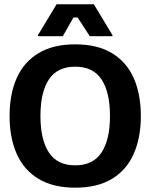

<svg xmlns="http://www.w3.org/2000/svg" viewBox="-20 -870 707 902"><path d="M333.3 11.7Q230 11.7 161.2 -29.6Q92.5 -70.8 58.8 -146.7Q25 -222.5 25 -325Q25 -428.3 58.8 -503.8Q92.5 -579.2 161.2 -620.4Q230 -661.7 333.3 -661.7Q437.5 -661.7 505.8 -620.4Q574.2 -579.2 607.9 -503.8Q641.7 -428.3 641.7 -325Q641.7 -222.5 607.9 -146.7Q574.2 -70.8 505.8 -29.6Q437.5 11.7 333.3 11.7ZM333.3 -93.3Q417.5 -93.3 457.1 -153.8Q496.7 -214.2 496.7 -325Q496.7 -436.7 457.1 -496.7Q417.5 -556.7 333.3 -556.7Q249.2 -556.7 209.6 -496.7Q170 -436.7 170 -325Q170 -214.2 209.6 -153.8Q249.2 -93.3 333.3 -93.3ZM275 -700H158.3V-705L245.8 -850H420.8L508.3 -705V-700H401.7L345 -787.5H325Z"/></svg>

Font: Familjen Grotesk Variable
Style: Regular
Weight: 400
Designer: Anders Wikstroem, Jonas Baeckman, Matilda Gysing, Kristian Moeller
Foundry: Familjen STHLM AB
Version: Version 2.000